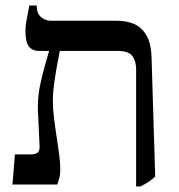

<svg xmlns="http://www.w3.org/2000/svg" viewBox="-20 -667 646 694"><path d="M472 7V-417Q472 -445 459 -464Q446 -483 402 -483H121Q97 -483 84.5 -499Q72 -515 72 -555Q72 -572 75 -588.5Q78 -605 86 -647H113V-643Q113 -618 128.5 -605Q144 -592 164 -592H403Q438 -592 465.5 -580Q493 -568 510 -538Q527 -508 528 -454L541 -29Q530 -18 517 -9.5Q504 -1 487 7ZM25 0 34 -109H89Q109 -109 116.5 -115.5Q124 -122 123 -141L117 -268Q116 -299 120 -329.5Q124 -360 133.5 -397Q143 -434 157 -481V-508H196V-483Q195 -475 191 -455.5Q187 -436 182.5 -409.5Q178 -383 174.5 -355Q171 -327 171 -303Q171 -276 175 -242.5Q179 -209 184.5 -174Q190 -139 194 -108Q198 -77 198 -55Q198 -38 195 -26Q192 -14 187 0Z"/></svg>

Font: Noto Serif Hebrew
Style: Regular
Weight: 400
Designer: Monotype Design Team
Foundry: Monotype Imaging Inc.
Version: Version 2.003